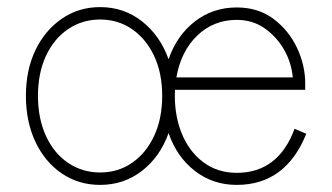

<svg xmlns="http://www.w3.org/2000/svg" viewBox="-20 -510 936 541"><path d="M262 11Q202 11 154.5 -21Q107 -53 80 -110Q53 -167 53 -240Q53 -313 80 -369Q107 -425 154.5 -457.5Q202 -490 262 -490Q329 -490 380 -450Q431 -410 455 -343Q478 -410 529 -449.5Q580 -489 647 -489Q708 -489 751 -456.5Q794 -424 817 -375Q840 -326 840 -275V-257H473Q470 -191 490.5 -138Q511 -85 551.5 -54Q592 -23 647 -23Q764 -23 810 -147L843 -133Q785 11 647 11Q580 11 529 -28.5Q478 -68 455 -135Q431 -68 380 -28.5Q329 11 262 11ZM262 -24Q313 -24 352.5 -51.5Q392 -79 414.5 -127.5Q437 -176 437 -240Q437 -304 414.5 -352Q392 -400 352.5 -427.5Q313 -455 262 -455Q212 -455 172 -428Q132 -401 109.5 -352.5Q87 -304 87 -240Q87 -176 109.5 -127Q132 -78 172 -51Q212 -24 262 -24ZM477 -292H805Q801 -335 779.5 -371.5Q758 -408 724.5 -431Q691 -454 647 -454Q582 -454 536 -410Q490 -366 477 -292Z"/></svg>

Font: Zen Kaku Gothic Antique Light
Style: Regular
Weight: 300
Designer: Yoshimichi Ohira
Foundry: Positype
Version: Version 1.001